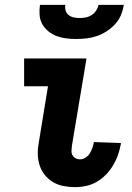

<svg xmlns="http://www.w3.org/2000/svg" viewBox="-20 -760 540 788"><path d="M288 8Q264 8 240.5 3.5Q217 -1 197 -13Q177 -25 163 -43Q149 -61 142 -83.5Q135 -106 135 -130.5Q135 -155 140 -180L177 -406H79V-520H335L275 -161Q274 -151 273.5 -141Q273 -131 277.5 -123Q282 -115 290 -110.5Q298 -106 308 -106Q320 -106 331 -113Q342 -120 348.5 -130.5Q355 -141 359 -152.5Q363 -164 365 -175V-177L476 -173V-169Q472 -147 464.5 -125Q457 -103 444.5 -82Q432 -61 415 -43.5Q398 -26 377.5 -14Q357 -2 334 3Q311 8 288 8ZM293 -600Q272 -600 251.5 -602.5Q231 -605 212.5 -612Q194 -619 178.5 -631.5Q163 -644 153.5 -661Q144 -678 142.5 -698.5Q141 -719 144 -740H248Q246 -728 249.5 -716.5Q253 -705 262 -698Q271 -691 283 -688.5Q295 -686 307 -686Q319 -686 332 -688.5Q345 -691 356 -698Q367 -705 374.5 -716.5Q382 -728 384 -740H488Q485 -719 476.5 -698.5Q468 -678 452.5 -661Q437 -644 417.5 -631.5Q398 -619 377.5 -612Q357 -605 335.5 -602.5Q314 -600 293 -600Z"/></svg>

Font: Iosevka Term Curly Heavy
Style: Italic
Weight: 900
Italic angle: -9°
Designer: Belleve Invis
Foundry: Belleve Invis
Version: Version 32.3.0